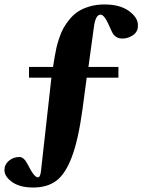

<svg xmlns="http://www.w3.org/2000/svg" viewBox="-60 -711 642 866"><path d="M-40 56.2Q-40 31.2 -20 14.2Q0 -2.9 27.8 -2.9Q48.8 -2.9 66.9 34.2Q94.2 88.9 110.8 88.9Q122.1 88.9 125 59.1L171.9 -360.8H70.8V-409.2H179.2L187 -457Q190.9 -479 194.6 -495.6Q198.2 -512.2 206.8 -538.1Q215.3 -564 225.8 -583.3Q236.3 -602.5 253.7 -623.8Q271 -645 292.2 -658.9Q313.5 -672.9 344.2 -681.9Q375 -690.9 411.1 -690.9Q481 -690.9 521.5 -661.4Q562 -631.8 562 -598.1Q563.5 -569.3 541 -553.2Q518.6 -537.1 492.2 -537.1Q458 -537.1 443.8 -569.8Q424.8 -613.8 414.1 -629.4Q403.3 -645 393.1 -645Q370.1 -645 362.8 -584L338.9 -409.2H474.1V-360.8H331.1L312 -217.8Q293.5 -81.5 264.4 -4.2Q235.4 73.2 194.3 104Q153.3 134.8 89.8 134.8Q29.3 134.8 -5.4 109.9Q-40 85 -40 56.2Z"/></svg>

Font: Linguistics Pro
Style: Bold
Weight: 700
Designer: Stefan Peev, Context Ltd
Foundry: Stefan Peev, Context Ltd
Version: Version 001.000